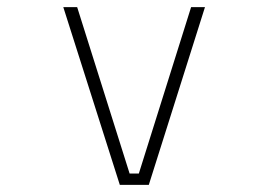

<svg xmlns="http://www.w3.org/2000/svg" viewBox="-20 -520 750 540"><path d="M517.5 -500H556.5L398.5 0H317L158 -500H197L344.5 -32H370.5Z"/></svg>

Font: League Mono Thin
Style: Regular
Weight: 100
Width: 6
Designer: Tyler Finck
Foundry: The League of Moveable Type / Tyler Finck
Version: Version 2.300;RELEASE